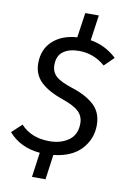

<svg xmlns="http://www.w3.org/2000/svg" viewBox="-105 -885 734 1102"><g transform="rotate(10 262.0 -334.5)"><path d="M477 -201Q477 -121 422.5 -61.5Q368 -2 261 10L241 155H162L182 11Q67 1 -1 -77L57 -131Q118 -64 224 -64Q291 -64 336.5 -96.5Q382 -129 382 -195Q382 -236 354.5 -263Q327 -290 258 -314Q171 -344 127.5 -386.5Q84 -429 84 -494Q84 -575 137 -624Q190 -673 279 -679L300 -824H379L358 -676Q445 -662 511 -600L456 -546Q390 -604 303 -604Q246 -604 211.5 -579Q177 -554 177 -500Q177 -460 204 -435Q231 -410 303 -387Q384 -361 430.5 -318Q477 -275 477 -201Z"/></g></svg>

Font: Fira Sans
Style: Italic
Weight: 400
Italic angle: -8°
Designer: bBox Type GmbH & Carrois Corporate GbR & Edenspiekermann AG
Foundry: bBox Type GmbH & Carrois Corporate GbR & Edenspiekermann AG
Version: Version 4.301